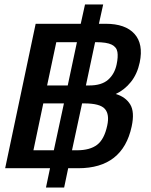

<svg xmlns="http://www.w3.org/2000/svg" viewBox="-20 -750 671 856"><path d="M185 86 203 0H3L139 -644H340L359 -730H440L421 -644H451Q539 -644 579.5 -599Q620 -554 603 -472Q592 -420 563.5 -384.5Q535 -349 496 -331Q540 -318 560.5 -284.5Q581 -251 567 -186Q527 0 329 0H284L266 86ZM190 -369H282L323 -562H231ZM363 -369H378Q433 -369 462 -394.5Q491 -420 500 -463Q507 -496 503.5 -518Q500 -540 478 -551Q456 -562 407 -562H404ZM129 -80H220L265 -289H173ZM301 -80H323Q381 -80 413 -104.5Q445 -129 458 -190Q469 -240 447.5 -264.5Q426 -289 356 -289H346Z"/></svg>

Font: Kanit
Style: Italic
Weight: 400
Italic angle: -12°
Designer: Katatrad Team
Foundry: CadsonDemak
Version: Version 2.000; ttfautohint (v1.8.3)